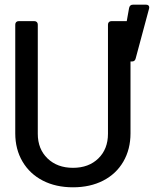

<svg xmlns="http://www.w3.org/2000/svg" viewBox="-20 -790 702 818"><path d="M536 -528V-222Q536 -154 505.5 -101.5Q475 -49 419.5 -20.5Q364 8 291 8Q218 8 162.5 -20.5Q107 -49 76 -101.5Q45 -154 45 -222V-685Q45 -692 49 -696Q53 -700 60 -700H126Q133 -700 137 -696Q141 -692 141 -685V-220Q141 -155 182.5 -115Q224 -75 291 -75Q358 -75 399 -115Q440 -155 440 -220V-685Q440 -692 444 -696Q448 -700 455 -700H520L530 -756Q533 -770 546 -770H602Q610 -770 613.5 -765.5Q617 -761 615 -753L558 -541Q555 -528 542 -528Z"/></svg>

Font: Barlow_Medium_SS
Style: Regular
Weight: 500
Designer: Jeremy Tribby
Foundry: Jeremy Tribby
Version: Version 1.101 August 23, 2024